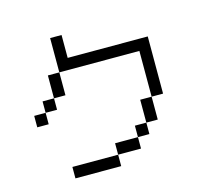

<svg xmlns="http://www.w3.org/2000/svg" viewBox="-111 -1007 1222 1081"><g transform="rotate(-15 500.0 -467.0)"><path d="M600 -133.3H466.7V-200H600ZM600 -200V-266.7H666.7V-200ZM133.3 -466.7V-400H66.7V-466.7ZM133.3 -533.3H200V-466.7H133.3ZM733.3 -266.7H666.7V-400H733.3ZM733.3 -400V-666.7H266.7V-866.7H333.3V-733.3H800V-400ZM266.7 -666.7V-533.3H200V-666.7ZM200 -66.7V-133.3H466.7V-66.7Z"/></g></svg>

Font: Galmuri14 Regular
Style: Regular
Weight: 400
Designer: Lee Minseo (quiple)
Version: Version 2.399;hotconv 1.1.1;makeotfexe 2.6.0 DEVELOPMENT